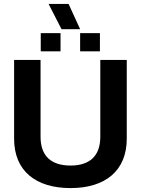

<svg xmlns="http://www.w3.org/2000/svg" viewBox="-20 -950 719 980"><path d="M294 -801H389L330 -930H228ZM188 -688H289V-781H188ZM389 -688H490V-781H389ZM340 10C517 10 627 -78 627 -242V-644H492V-252C492 -153 437 -105 340 -105C242 -105 187 -153 187 -252V-644H52V-242C52 -78 162 10 340 10Z"/></svg>

Font: Kanit Medium
Style: Regular
Weight: 500
Designer: Katatrad Team
Foundry: CadsonDemak
Version: Version 1.000;PS 001.000;hotconv 1.0.88;makeotf.lib2.5.64775